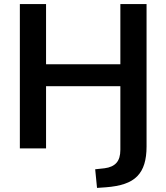

<svg xmlns="http://www.w3.org/2000/svg" viewBox="-20 -725 813 938"><path d="M454 193 445 102 491 97Q530 92 549 70.5Q568 49 568 7V-304H205V0H77V-705H205V-411H568V-705H696V-9Q696 40 685 76Q674 112 650.5 136Q627 160 589 173Q551 186 497 190Z"/></svg>

Font: NunitoSans3
Style: Bold
Weight: 700
Designer: Vernon Adams
Foundry: Vernon Adams
Version: Version 3.101;gftools[0.9.27]